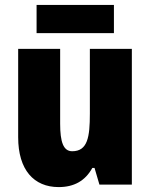

<svg xmlns="http://www.w3.org/2000/svg" viewBox="-20 -818 611 782"><path d="M444 -798H129V-683H444ZM517 -619H346V-355C346 -260 337 -202 274 -202C238 -202 225 -240 225 -314V-619H54V-259C54 -126 118 -56 219 -56C281 -56 327 -81 356 -134H365L385 -66H517Z"/></svg>

Font: Noto Sans Malayalam UI Condensed Black
Style: Regular
Weight: 900
Width: 3
Designer: Jelle Bosma - Monotype Design Team
Foundry: Monotype Imaging Inc.
Version: Version 2.104